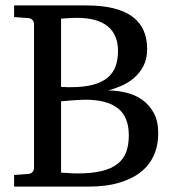

<svg xmlns="http://www.w3.org/2000/svg" viewBox="-20 -691 645 711"><path d="M565.9 -198.2Q565.9 -157.7 554.4 -127.2Q543 -96.7 523.4 -74.7Q503.9 -52.7 478.3 -38.3Q452.6 -23.9 424.6 -15.4Q396.5 -6.8 367.4 -3.4Q338.4 0 312 0H32.2V-43L85 -46.9Q95.7 -47.9 100.8 -54.7Q106 -61.5 106 -68.8V-602.1Q106 -609.4 100.8 -616.2Q95.7 -623 85 -624L32.2 -627.9V-670.9H299.8Q359.4 -670.9 402.1 -659.9Q444.8 -648.9 472.2 -627.9Q499.5 -606.9 512.2 -577.1Q524.9 -547.4 524.9 -509.8Q524.9 -472.2 510.7 -445.8Q496.6 -419.4 475.1 -401.4Q453.6 -383.3 428.2 -372.6Q402.8 -361.8 380.9 -356Q414.6 -356 447.5 -347.9Q480.5 -339.8 506.8 -321.3Q533.2 -302.7 549.6 -272.5Q565.9 -242.2 565.9 -198.2ZM457 -189.9Q457 -258.3 416.5 -290Q376 -321.8 295.9 -321.8Q283.7 -321.8 268.8 -320.8Q253.9 -319.8 240.7 -318.8Q227.5 -317.9 217.8 -316.9Q208 -315.9 206.1 -315.9V-51.8Q218.3 -50.8 230 -50.3Q239.7 -49.3 250.2 -49.1Q260.7 -48.8 268.1 -48.8Q320.8 -48.8 356.7 -57.6Q392.6 -66.4 415 -84Q437.5 -101.6 447.3 -127.9Q457 -154.3 457 -189.9ZM417 -502.9Q417 -562 378.9 -593.5Q340.8 -625 263.2 -625Q255.4 -625 246.3 -624.5Q237.3 -624 229.2 -623.5Q221.2 -623 214.8 -622.6Q208.5 -622.1 206.1 -622.1V-369.1Q212.9 -368.7 219.7 -368.7Q225.6 -368.2 231.4 -368.2H242.2Q291 -368.2 324.5 -377.2Q357.9 -386.2 378.4 -403.3Q398.9 -420.4 408 -445.6Q417 -470.7 417 -502.9Z"/></svg>

Font: Charis SIL Phon
Style: Regular
Weight: 400
Foundry: SIL International
Version: Version 5.000